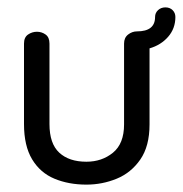

<svg xmlns="http://www.w3.org/2000/svg" viewBox="-20 -490 495 520"><path d="M351 -405Q400 -405 400 -444Q400 -455 408 -462.5Q416 -470 428 -470Q440 -470 447.5 -462.5Q455 -455 455 -444Q455 -413 435.5 -390.5Q416 -368 385 -359V-153Q385 -94 360 -58Q335 -22 296 -6Q257 10 214 10Q166 10 127.5 -6Q89 -22 67 -58.5Q45 -95 45 -154V-372Q45 -389 56 -396.5Q67 -404 80 -404Q93 -404 103.5 -396.5Q114 -389 114 -372V-154Q114 -101 140.5 -76.5Q167 -52 214 -52Q256 -52 286 -76.5Q316 -101 316 -153V-372Q316 -388 327 -396.5Q338 -405 351 -405Z"/></svg>

Font: Dongle
Style: Regular
Weight: 400
Designer: Yanghee Ryu
Foundry: Yanghee Ryu
Version: Version 2.000